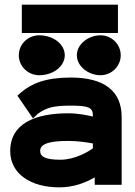

<svg xmlns="http://www.w3.org/2000/svg" viewBox="-20 -796 581 827"><path d="M74 -776V-654H488V-776ZM413 -472C460 -472 500 -510 500 -558C500 -606 460 -644 413 -644C361 -644 311 -606 311 -558C311 -510 361 -472 413 -472ZM149 -472C209 -472 259 -510 259 -558C259 -606 209 -644 149 -644C101 -644 61 -606 61 -558C61 -510 101 -472 149 -472ZM55 -384 122 -286 143 -306C182 -334 214 -341 285 -341C361 -341 380 -333 380 -299V-294C355 -300 315 -308 274 -308C133 -308 24 -265 24 -145C24 -49 110 11 236 11C299 11 350 -10 388 -32V0H504V-292C504 -404 429 -462 285 -462C178 -462 117 -437 72 -399ZM153 -146C153 -177 194 -189 274 -189C313 -189 355 -183 380 -178V-157C361 -143 303 -108 240 -108C178 -108 153 -120 153 -146Z"/></svg>

Font: Charger
Style: Hemi
Weight: 900
Designer: Jasper
Foundry: Cannot Into Space Fonts
Version: Version 0.99